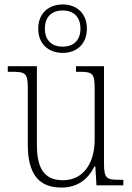

<svg xmlns="http://www.w3.org/2000/svg" viewBox="-20 -834 595 864"><path d="M262 -596C323 -596 371 -634 371 -705C371 -776 323 -814 262 -814C201 -814 152 -776 152 -705C152 -634 201 -596 262 -596ZM262 -624C217 -624 182 -649 182 -705C182 -762 217 -787 262 -787C307 -787 342 -762 342 -705C342 -649 307 -624 262 -624ZM256 10C331 10 377 -29 405 -85H409L414 0H535V-25H518C460 -25 448 -30 448 -99V-536H322V-511H332C397 -511 406 -506 406 -433V-205C406 -107 360 -23 263 -23C173 -23 146 -85 146 -183V-536H15V-511H30C94 -511 105 -506 105 -439V-184C105 -49 156 10 256 10Z"/></svg>

Font: Noto Serif Ethiopic SemiCondensed ExtraLight
Style: Regular
Weight: 200
Width: 4
Designer: Monotype Design Team
Foundry: Monotype Imaging Inc.
Version: Version 2.102